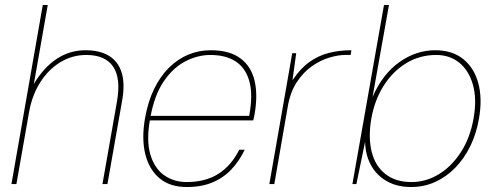

<svg xmlns="http://www.w3.org/2000/svg" viewBox="-20 -740 1991 772"><path d="M26 0 152 -720H172L116 -402Q155 -468 207.5 -503Q260 -538 324 -538Q382 -538 419 -515Q456 -492 469.5 -447Q483 -402 471 -335L412 0H392L450 -330Q467 -425 435 -472Q403 -519 327 -519Q270 -519 222 -489.5Q174 -460 141.5 -408.5Q109 -357 97 -290L46 0Z M731 12Q663 12 621 -23.5Q579 -59 564 -121Q549 -183 563 -264Q575 -332 600 -383Q625 -434 660 -468.5Q695 -503 737.5 -520.5Q780 -538 827 -538Q903 -538 946.5 -505.5Q990 -473 1003.5 -416Q1017 -359 1004 -283Q1003 -275 1001.5 -269.5Q1000 -264 998 -256H573L576 -274H982Q998 -362 982 -415.5Q966 -469 926 -494Q886 -519 826 -519Q775 -519 725.5 -493.5Q676 -468 638.5 -413Q601 -358 585 -270L583 -259Q568 -175 584.5 -119Q601 -63 640 -35.5Q679 -8 730 -8Q806 -8 858 -41Q910 -74 942 -138H964Q943 -94 911.5 -60Q880 -26 835.5 -7Q791 12 731 12Z M1063 0 1155 -526H1171L1156 -417Q1187 -464 1223 -490Q1259 -516 1301.5 -527Q1344 -538 1393 -538L1390 -519H1367Q1340 -519 1304.5 -508.5Q1269 -498 1234.5 -474Q1200 -450 1173.5 -410Q1147 -370 1137 -311L1083 0Z M1633 12Q1576 12 1534.5 -12Q1493 -36 1471 -77Q1449 -118 1448 -170L1413 0H1397L1524 -720H1544L1478 -350Q1518 -442 1585.5 -490Q1653 -538 1730 -538Q1798 -538 1842 -503Q1886 -468 1903 -406Q1920 -344 1906 -264Q1896 -204 1871.5 -153.5Q1847 -103 1811 -66Q1775 -29 1730 -8.5Q1685 12 1633 12ZM1634 -8Q1693 -8 1744.5 -39.5Q1796 -71 1833 -128Q1870 -185 1884 -263Q1898 -342 1881.5 -399.5Q1865 -457 1826.5 -488Q1788 -519 1734 -519Q1668 -519 1613.5 -486Q1559 -453 1522.5 -395Q1486 -337 1473 -263Q1460 -187 1474.5 -129.5Q1489 -72 1530 -40Q1571 -8 1634 -8Z"/></svg>

Font: DM Sans 9pt Thin
Style: Italic
Weight: 250
Italic angle: -10°
Version: Version 4.004;gftools[0.9.30]